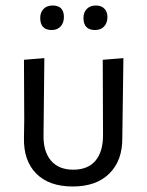

<svg xmlns="http://www.w3.org/2000/svg" viewBox="-20 -671 532 697"><path d="M171 -651Q212 -651 212 -609Q212 -588 200 -575Q188 -562 168 -562Q126 -562 126 -606Q126 -626 138 -638.5Q150 -651 171 -651ZM328 -651Q348 -651 359 -639.5Q370 -628 370 -609Q370 -588 358 -575Q346 -562 325 -562Q283 -562 283 -606Q283 -626 295 -638.5Q307 -651 328 -651ZM67 -171 68 -236 67 -454 141 -460 138 -180Q137 -121 165 -88Q193 -55 246 -55Q299 -55 326.5 -87.5Q354 -120 354 -180L353 -454L428 -460L424 -171Q425 -89 377.5 -41.5Q330 6 244 6Q158 6 111.5 -41Q65 -88 67 -171Z"/></svg>

Font: Alegreya Sans SC
Style: Regular
Weight: 400
Designer: Juan Pablo del Peral
Foundry: Huerta Tipografica
Version: Version 2.007